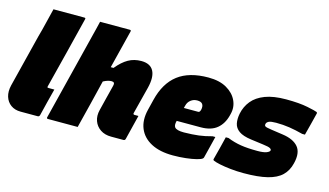

<svg xmlns="http://www.w3.org/2000/svg" viewBox="-88 -1036 2296 1341"><g transform="rotate(15 1060.0 -365.0)"><path d="M102 -540Q116 -589 129.5 -646Q143 -703 155 -750H378Q390 -750 386 -739Q354 -610 321.5 -480Q289 -350 256 -221Q254 -214 256 -212Q258 -210 265 -210H306Q293 -161 280.5 -111Q268 -61 256 -11Q252 0 242 0H118Q76 0 47 -21Q18 -42 7 -78Q-4 -114 7 -160Z M842 -560Q907 -560 930.5 -516.5Q954 -473 934 -392Q922 -343 909 -294Q896 -245 884 -196Q882 -190 885 -187Q887 -184 892 -184H921Q910 -140 899 -95Q888 -50 877 -6Q874 5 863 5H774Q728 5 696 -16.5Q664 -38 651 -74Q638 -110 649 -154Q660 -197 671.5 -245Q683 -293 696 -342Q704 -370 678 -370Q665 -370 651 -366Q637 -362 618 -352Q597 -264 575 -176Q553 -88 531 0H316Q305 0 308 -11Q348 -171 388 -331.5Q428 -492 468 -652Q475 -679 481 -704Q487 -729 492 -750H707Q718 -750 715 -739Q698 -670 680.5 -601Q663 -532 646 -463H666Q707 -513 748.5 -536.5Q790 -560 842 -560Z M1325 -570Q1405 -570 1457 -540Q1509 -510 1531 -463Q1553 -416 1540 -365L1537 -353Q1521 -290 1478.5 -255Q1436 -220 1362 -220H1188Q1184 -206 1184 -193.5Q1184 -181 1190 -173Q1204 -155 1257 -155Q1320 -156 1364 -161.5Q1408 -167 1458 -181H1478Q1468 -141 1458.5 -102Q1449 -63 1439 -24Q1438 -19 1434 -15Q1425 -6 1393 2Q1361 10 1316.5 15Q1272 20 1224 20Q1129 20 1066.5 -13Q1004 -46 979.5 -105Q955 -164 974 -242L993 -319Q1024 -446 1105 -508Q1186 -570 1325 -570ZM1290 -395Q1264 -395 1244 -379.5Q1224 -364 1218 -339L1213 -320H1317Q1322 -320 1326 -324Q1330 -328 1333 -339Q1339 -365 1329 -380Q1319 -395 1290 -395Z M1786 -163Q1831 -163 1852 -171.5Q1873 -180 1875 -190Q1877 -198 1865.5 -205Q1854 -212 1813 -217L1723 -229Q1664 -237 1634.5 -258Q1605 -279 1598.5 -311Q1592 -343 1600 -383Q1611 -436 1644 -476.5Q1677 -517 1737 -540Q1797 -563 1888 -563Q1984 -563 2044.5 -550.5Q2105 -538 2115 -533Q2121 -530 2120 -524Q2110 -484 2099.5 -442Q2089 -400 2078 -359H2058Q2005 -373 1959 -380Q1913 -387 1863 -387Q1826 -387 1811 -380Q1796 -373 1793 -362Q1789 -349 1797 -343Q1805 -337 1843 -332L1926 -320Q2006 -309 2041 -267.5Q2076 -226 2056 -146Q2043 -91 2007 -56Q1971 -21 1904.5 -4.5Q1838 12 1733 12Q1683 12 1637.5 7Q1592 2 1559 -5Q1526 -12 1511 -19Q1505 -22 1506 -28Q1517 -71 1528 -113Q1539 -155 1549 -198H1569Q1616 -179 1665.5 -171Q1715 -163 1786 -163Z"/></g></svg>

Font: Recursive Sn Lnr St XBk
Style: Italic
Weight: 1000
Italic angle: -15°
Version: Version 1.079;hotconv 1.0.112;makeotfexe 2.5.65598; ttfautoh